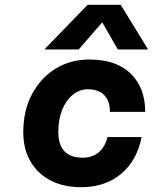

<svg xmlns="http://www.w3.org/2000/svg" viewBox="-20 -765 637 800"><path d="M345 -745H483L597 -559H471L406 -672L308 -559H165ZM77 -214Q77 -304 113 -372Q149 -440 211 -478.5Q273 -517 352 -517Q465 -517 525 -458Q585 -399 585 -299H438Q438 -344 414.5 -368.5Q391 -393 346 -393Q311 -393 283 -370Q255 -347 239 -307Q223 -267 223 -216Q223 -108 324 -108Q365 -108 391.5 -130.5Q418 -153 428 -194H570Q551 -96 484.5 -40.5Q418 15 318 15Q245 15 191 -13Q137 -41 107 -92.5Q77 -144 77 -214Z"/></svg>

Font: Overused Grotesk
Style: Bold Italic
Weight: 700
Italic angle: -10°
Version: Version 0.003